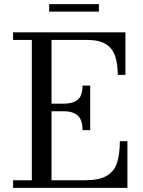

<svg xmlns="http://www.w3.org/2000/svg" viewBox="-20 -906 692 926"><path d="M217 -886H457V-850H217ZM378 -278.5Q378 -329 354.2 -349.2Q330.5 -369.5 288 -369.5H228.5V-36.5H388Q456.5 -36.5 493.2 -57.2Q530 -78 544 -119.8Q558 -161.5 558 -225H594.5V0H43V-36.5H133.5V-713.5H43V-750H585V-545H548Q548 -598.5 535 -636.2Q522 -674 489.5 -693.8Q457 -713.5 398.5 -713.5H228.5V-406H288Q330.5 -406 354.2 -424.5Q378 -443 378 -493H415V-278.5Z"/></svg>

Font: Bodoni* 06pt
Style: Regular
Weight: 400
Version: Version 2.3